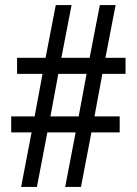

<svg xmlns="http://www.w3.org/2000/svg" viewBox="-20 -734 537 754"><path d="M382 -444 351 -277H450V-214H339L298 0H236L277 -214H166L125 0H63L104 -214H24V-277H116L147 -444H47V-507H159L199 -714H261L221 -507H332L372 -714H434L394 -507H473V-444ZM178 -277H289L320 -444H209Z"/></svg>

Font: Noto Sans Sinhala UI ExtraCondensed
Style: Regular
Weight: 400
Width: 2
Designer: Jelle Bosma - Monotype Design Team
Foundry: Monotype Imaging Inc.
Version: Version 2.006; ttfautohint (v1.8.4.7-5d5b)